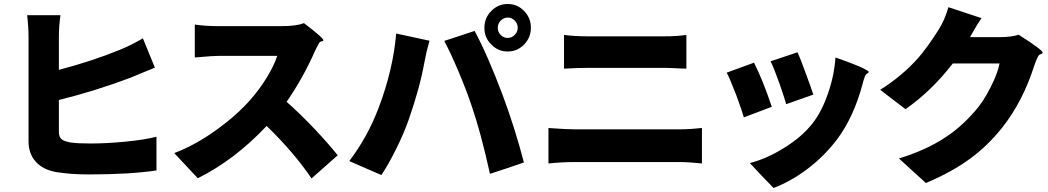

<svg xmlns="http://www.w3.org/2000/svg" viewBox="-20 -856 5249 962"><path d="M424 18Q333 18 261 6Q195 -6 160 -45Q123 -85 123 -148V-408V-668Q123 -722 116 -780H283Q275 -727 275 -668V-506Q443 -550 582 -607Q638 -630 696 -664L756 -517Q733 -508 685 -488Q649 -473 635 -467Q454 -399 275 -355V-196Q275 -169 289 -158Q301 -148 334 -142Q368 -137 433 -137Q512 -137 606 -146Q709 -156 764 -171V-2Q631 18 424 18Z M1541 38Q1453 -92 1316 -225Q1155 -54 971 37L853 -89Q960 -129 1071 -210Q1169 -281 1237 -359Q1283 -412 1318.5 -470.5Q1354 -529 1369 -576H1077Q1045 -576 981 -570Q963 -569 956 -568V-733Q1009 -725 1077 -725H1234H1391Q1464 -725 1503 -740Q1606 -662 1600 -653Q1598 -650 1592 -649Q1583 -648 1578 -639Q1577 -636 1574 -631Q1562 -610 1558 -600Q1498 -464 1416 -346Q1481 -289 1559 -207Q1630 -131 1672 -78Z M1891 21 1810 -14 1730 -49Q1821 -168 1878 -318Q1950 -509 1965 -688L2132 -652Q2117 -601 2106 -542Q2084 -418 2029 -260Q2005 -190 1965 -110Q1927 -33 1891 21ZM2435 15Q2388 -197 2342 -329Q2317 -404 2276 -501Q2236 -595 2206 -651L2358 -701Q2421 -585 2498 -381Q2560 -215 2605 -42L2520 -13ZM2524 -598Q2475 -598 2442 -633Q2407 -666 2407 -717Q2407 -766 2441.5 -801Q2476 -836 2524 -836Q2572 -836 2606 -801Q2640 -766 2640 -717Q2640 -668 2606 -633Q2572 -598 2524 -598ZM2524 -666Q2544 -666 2559 -681Q2574 -696 2574 -717Q2574 -738 2559 -753Q2544 -768 2524 -768Q2504 -768 2489 -753Q2474 -738 2474 -717Q2474 -696 2488.5 -681Q2503 -666 2524 -666Z M2728 -37V-215Q2731 -215 2737 -214Q2821 -208 2857 -208H3383Q3436 -208 3497 -215V-37Q3432 -44 3383 -44H3120H2857Q2795 -44 2728 -37ZM2806 -512V-681Q2858 -674 2926 -674H3117H3308Q3372 -674 3419 -681V-512Q3410 -512 3388 -513Q3332 -516 3308 -516H2927Q2874 -516 2806 -512Z M3856 86 3796 24 3737 -39Q3819 -60 3902 -111Q3997 -168 4052 -239Q4098 -298 4129 -389Q4160 -478 4166 -568Q4230 -546 4281 -525Q4335 -501 4333 -495Q4331 -491 4326 -488Q4316 -483 4312 -469Q4306 -453 4301 -432Q4257 -269 4175 -159Q4111 -74 4025 -9Q3944 52 3856 86ZM3707 -268Q3698 -301 3668 -382Q3635 -467 3621 -492L3758 -542Q3802 -455 3847 -321ZM3919 -334Q3914 -355 3890 -424Q3887 -434 3885 -439Q3857 -517 3841 -549L3976 -594Q3990 -564 4017 -489Q4044 -417 4055 -382Z M4619 61 4484 -62Q4624 -105 4720 -170Q4795 -219 4864 -298Q4907 -346 4944 -420Q4979 -489 4988 -538H4871H4754Q4647 -400 4517 -309L4390 -406Q4500 -475 4580 -565Q4628 -620 4682 -706Q4713 -754 4732 -820L4898 -765Q4875 -733 4840 -670H4991Q5048 -670 5084 -682Q5210 -602 5204 -591Q5202 -587 5196 -585Q5186 -583 5181 -573Q5170 -551 5163 -530Q5105 -347 5001 -216Q4930 -127 4842 -62Q4748 7 4619 61Z"/></svg>

Font: GenSekiGothic TW H
Style: Regular
Weight: 900
Version: Version 1.501;PS 1;hotconv 16.6.51;makeotf.lib2.5.65220